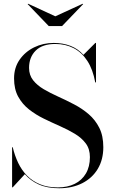

<svg xmlns="http://www.w3.org/2000/svg" viewBox="-20 -989 610 1024"><path d="M295.5 15Q231.5 15 186.8 -5.2Q142 -25.5 112.5 -60L48 10H44.5V-203.5H48Q58.5 -159 77 -120.2Q95.5 -81.5 124.2 -52.2Q153 -23 193.5 -6.2Q234 10.5 288.5 10.5Q340 10.5 378.5 -8.5Q417 -27.5 438.2 -63.8Q459.5 -100 459.5 -151Q459.5 -194.5 437.5 -224Q415.5 -253.5 379.5 -275.2Q343.5 -297 300.5 -316Q257.5 -335 214.2 -356Q171 -377 135 -405.2Q99 -433.5 77 -473.5Q55 -513.5 55 -571Q55 -628 84.5 -670.5Q114 -713 162 -736.5Q210 -760 266.5 -760Q315.5 -760 355.8 -744.5Q396 -729 425 -696.5L488.5 -760H492V-549.5H488Q475.5 -618.5 446 -664Q416.5 -709.5 373 -732Q329.5 -754.5 275 -754.5Q206 -754.5 170.5 -719.2Q135 -684 135 -627Q135 -588.5 156.5 -561.2Q178 -534 213.2 -513.2Q248.5 -492.5 290.8 -473.5Q333 -454.5 375.5 -432.2Q418 -410 453 -380Q488 -350 509.5 -307.5Q531 -265 531 -204Q531 -138 501.8 -88.8Q472.5 -39.5 419.2 -12.2Q366 15 295.5 15ZM240 -850 127.5 -967 130 -969 275 -902 421 -969 423.5 -967 311 -850Z"/></svg>

Font: Bodoni Moda 48pt Medium
Style: Regular
Weight: 500
Designer: Owen Earl
Foundry: indestructible type
Version: Version 2.005